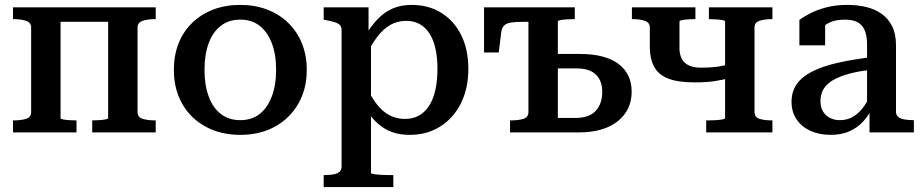

<svg xmlns="http://www.w3.org/2000/svg" viewBox="-20 -540 3759 783"><path d="M107 -83V-428Q107 -448 86.5 -455Q66 -462 35 -462H33V-510H227V-58Q227 -55 237 -53Q247 -51 262 -50Q277 -49 290 -49H292V0H33V-49H35Q66 -49 86.5 -55.5Q107 -62 107 -83ZM421 -58V-510H615V-462H613Q582 -462 561.5 -455Q541 -448 541 -428V-83Q541 -62 561.5 -55.5Q582 -49 613 -49H615V0H356V-49H357Q370 -49 384.5 -50Q399 -51 410 -53Q421 -55 421 -58ZM187 -451V-510H478V-451Z M1231 -255Q1231 -177 1196.5 -117Q1162 -57 1101 -23.5Q1040 10 960 10Q880 10 818.5 -23.5Q757 -57 723 -117Q689 -177 689 -255Q689 -314 708 -362.5Q727 -411 763.5 -446.5Q800 -482 849.5 -501Q899 -520 960 -520Q1020 -520 1069.5 -501Q1119 -482 1155.5 -446.5Q1192 -411 1211.5 -362.5Q1231 -314 1231 -255ZM814 -255Q814 -192 831.5 -145.5Q849 -99 881.5 -74.5Q914 -50 960 -50Q1006 -50 1038 -74.5Q1070 -99 1088 -145.5Q1106 -192 1106 -255Q1106 -319 1088 -365Q1070 -411 1038 -435.5Q1006 -460 960 -460Q914 -460 881.5 -435.5Q849 -411 831.5 -365Q814 -319 814 -255Z M1584 223H1300V174H1301Q1322 174 1338 171.5Q1354 169 1363.5 161.5Q1373 154 1373 140V-417Q1373 -431 1366 -438Q1359 -445 1345 -449.5Q1331 -454 1309 -458L1300 -460V-510H1483V-383L1493 -376V165Q1493 168 1505 170Q1517 172 1533 173Q1549 174 1562 174H1584ZM1651 10Q1610 10 1578.5 -1.5Q1547 -13 1520.5 -36.5Q1494 -60 1470 -97L1474 -187Q1494 -144 1517 -114.5Q1540 -85 1568.5 -70Q1597 -55 1632 -55Q1665 -55 1690 -69.5Q1715 -84 1731.5 -111Q1748 -138 1756 -175.5Q1764 -213 1764 -259Q1764 -305 1756 -341Q1748 -377 1732 -402.5Q1716 -428 1692 -441.5Q1668 -455 1637 -455Q1601 -455 1572 -438.5Q1543 -422 1519 -390.5Q1495 -359 1473 -314L1470 -396Q1497 -439 1524 -466Q1551 -493 1584 -506.5Q1617 -520 1659 -520Q1728 -520 1780 -487.5Q1832 -455 1861 -396.5Q1890 -338 1890 -259Q1890 -180 1860 -119.5Q1830 -59 1776 -24.5Q1722 10 1651 10Z M2255 -59H2326Q2383 -59 2409.5 -88Q2436 -117 2436 -165Q2436 -211 2410 -236Q2384 -261 2331 -261H2236V-320H2344Q2448 -320 2502 -279.5Q2556 -239 2556 -166Q2556 -91 2499 -45.5Q2442 0 2339 0H2060V-49H2063Q2095 -49 2115 -55.5Q2135 -62 2135 -83V-510H2324V-462H2318Q2306 -462 2291 -461Q2276 -460 2265.5 -458Q2255 -456 2255 -452ZM2201 -451H2113Q2082 -451 2063.5 -448Q2045 -445 2035.5 -435.5Q2026 -426 2024 -408L2014 -326H1954V-510H2201Z M2937 -58V-452Q2937 -456 2926 -458Q2915 -460 2900 -461Q2885 -462 2873 -462H2871V-510H3130V-462H3129Q3097 -462 3077 -455Q3057 -448 3057 -428V-83Q3057 -62 3077 -55.5Q3097 -49 3129 -49H3130V0H2860V-49H2873Q2885 -49 2900 -50Q2915 -51 2926 -53Q2937 -55 2937 -58ZM2630 -349V-428Q2630 -448 2610 -455Q2590 -462 2559 -462H2557V-510H2816V-462H2814Q2801 -462 2786 -461Q2771 -460 2761 -458Q2751 -456 2751 -452V-343Q2751 -318 2760.5 -300Q2770 -282 2789.5 -273Q2809 -264 2839 -264Q2875 -264 2902 -267.5Q2929 -271 2964 -281V-224Q2927 -214 2893.5 -209Q2860 -204 2814 -204Q2744 -204 2704 -220Q2664 -236 2647 -269Q2630 -302 2630 -349Z M3542 -308 3541 -256Q3497 -252 3462 -244Q3427 -236 3401 -225Q3375 -214 3358.5 -200Q3342 -186 3334 -168Q3326 -150 3326 -128Q3326 -103 3336 -86Q3346 -69 3364 -59.5Q3382 -50 3405 -50Q3437 -50 3461.5 -65.5Q3486 -81 3505 -108.5Q3524 -136 3538 -174L3541 -110Q3526 -73 3501.5 -46Q3477 -19 3444 -4.5Q3411 10 3368 10Q3322 10 3286 -6Q3250 -22 3229 -52.5Q3208 -83 3208 -125Q3208 -166 3229 -196.5Q3250 -227 3292.5 -248.5Q3335 -270 3397 -284Q3459 -298 3542 -308ZM3526 0V-103L3516 -104V-358Q3516 -396 3505.5 -418.5Q3495 -441 3475 -450.5Q3455 -460 3425 -460Q3380 -460 3351 -441.5Q3322 -423 3304 -397Q3301 -409 3302.5 -419Q3304 -429 3310 -437Q3316 -445 3325 -451Q3334 -457 3345 -460V-355H3240V-459Q3255 -470 3282 -484.5Q3309 -499 3348 -509.5Q3387 -520 3436 -520Q3476 -520 3512 -511.5Q3548 -503 3575.5 -483.5Q3603 -464 3618.5 -432.5Q3634 -401 3634 -355V-84Q3634 -71 3643 -63.5Q3652 -56 3668 -53Q3684 -50 3705 -50L3707 -49V0Z"/></svg>

Font: Roboto Serif 36pt Medium
Style: Regular
Weight: 500
Designer: Greg Gazdowicz
Foundry: Commercial Type
Version: Version 1.008